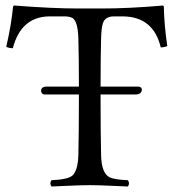

<svg xmlns="http://www.w3.org/2000/svg" viewBox="-20 -676 637 701"><path d="M266.1 -536.1Q264.2 -599.1 243.7 -610.8Q233.4 -615.7 217.8 -616.2H159.2Q56.6 -614.3 26.9 -500Q14.6 -500 4.4 -504.4L2.9 -504.9Q22 -589.4 27.8 -652.8Q29.3 -654.8 32.2 -655.8Q171.4 -645 265.1 -645H351.1Q450.2 -645 575.2 -655.8Q576.7 -654.3 578.1 -652.8Q579.6 -582.5 590.8 -507.8Q578.6 -502.9 566.9 -502.9Q540.5 -615.2 428.2 -616.2H396Q363.8 -616.2 355.5 -590.8Q350.1 -573.2 349.1 -536.1Q347.2 -465.8 347.2 -359.9H485.8Q497.1 -358.4 498 -349.1Q496.6 -332 477.1 -331.1H347.2V-319.8Q347.2 -190.4 349.1 -108.9Q350.6 -43.9 379.9 -28.8Q397.9 -20 446.8 -18.1Q455.1 -6.3 446.8 4.9Q425.3 4.4 388.2 2.4Q338.9 0 308.1 0Q276.9 0 226.1 2.4Q188.5 4.4 168 4.9Q159.7 -6.8 168 -18.1Q228.5 -20.5 245.1 -35.6Q264.2 -54.7 266.1 -108.9Q268.1 -192.9 268.1 -320.8V-331.1H141.1Q130.9 -332.5 129.9 -345.2Q131.3 -359.4 148.9 -359.9H268.1Q268.1 -464.4 266.1 -536.1Z"/></svg>

Font: Linux Libertine Display O
Style: Regular
Weight: 400
Designer: Philipp H. Poll
Foundry: Philipp H. Poll
Version: Version 5.0.9